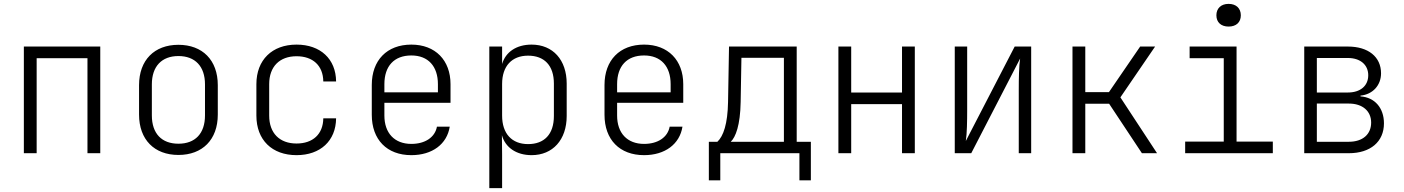

<svg xmlns="http://www.w3.org/2000/svg" viewBox="-20 -790 7240 990"><path d="M103 0H169V-490H431V0H497V-550H103Z M900 9C1024 9 1103 -70 1103 -199V-351C1103 -480 1024 -559 900 -559C776 -559 697 -480 697 -351V-199C697 -70 776 9 900 9ZM900 -49C814 -49 763 -101 763 -195V-355C763 -448 814 -501 900 -501C986 -501 1037 -448 1037 -355V-195C1037 -101 986 -49 900 -49Z M1509 10C1632 10 1712 -64 1713 -180H1647C1646 -98 1593 -50 1509 -50C1422 -50 1368 -103 1368 -194V-356C1368 -447 1422 -500 1509 -500C1593 -500 1646 -452 1647 -370H1713C1712 -486 1632 -560 1509 -560C1383 -560 1302 -481 1302 -356V-194C1302 -68 1383 10 1509 10Z M2101 10C2209 10 2285 -47 2299 -137H2233C2223 -82 2172 -48 2101 -48C2014 -48 1962 -104 1962 -194V-260H2303V-356C2303 -479 2225 -560 2101 -560C1975 -560 1897 -479 1897 -352V-198C1897 -70 1975 10 2101 10ZM1962 -314V-356C1962 -449 2012 -504 2101 -504C2188 -504 2238 -448 2238 -356V-314Z M2503 180H2569V8L2568 -93C2585 -30 2642 10 2721 10C2830 10 2902 -69 2902 -192V-359C2902 -481 2831 -560 2721 -560C2643 -560 2587 -522 2569 -460V-550H2503ZM2703 -47C2619 -47 2569 -101 2569 -194V-357C2569 -449 2619 -503 2703 -503C2786 -503 2836 -453 2836 -359V-192C2836 -97 2786 -47 2703 -47Z M3301 10C3409 10 3485 -47 3499 -137H3433C3423 -82 3372 -48 3301 -48C3214 -48 3162 -104 3162 -194V-260H3503V-356C3503 -479 3425 -560 3301 -560C3175 -560 3097 -479 3097 -352V-198C3097 -70 3175 10 3301 10ZM3162 -314V-356C3162 -449 3212 -504 3301 -504C3388 -504 3438 -448 3438 -356V-314Z M3635 140H3694V0H4102V140H4161V-59H4088V-550H3739L3734 -264C3732 -151 3710 -88 3679 -59H3635ZM3748 -59C3773 -83 3797 -144 3799 -264L3803 -492H4022V-59Z M4303 0H4369V-253H4631V0H4697V-550H4631V-313H4369V-550H4303Z M4903 0H4988L5240 -488C5234 -450 5233 -383 5233 -329V0H5297V-550H5212L4960 -63C4966 -101 4967 -168 4967 -222V-550H4903Z M5510 0H5576V-255H5699L5868 0H5946L5757 -288L5936 -550H5859L5698 -315H5576V-550H5510Z M6315 -653C6354 -653 6378 -675 6378 -711C6378 -747 6354 -770 6315 -770C6276 -770 6252 -747 6252 -711C6252 -675 6276 -653 6315 -653ZM6091 0H6543V-60H6356V-550H6114V-490H6290V-60H6091Z M6705 0H6935C7046 0 7116 -59 7116 -154C7116 -233 7069 -288 6995 -293V-297C7058 -303 7101 -350 7101 -412C7101 -497 7035 -550 6930 -550H6705ZM6770 -313V-491H6930C6994 -491 7035 -456 7035 -402C7035 -347 6994 -313 6930 -313ZM6770 -59V-256H6935C7006 -256 7050 -217 7050 -158C7050 -97 7006 -59 6935 -59Z"/></svg>

Font: JetBrains Mono ExtraLight
Style: Regular
Weight: 240
Monospace: yes
Designer: Philipp Nurullin, Konstantin Bulenkov
Foundry: JetBrains
Version: Version 2.305